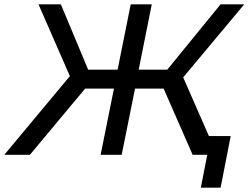

<svg xmlns="http://www.w3.org/2000/svg" viewBox="-54 -720 1156 893"><path d="M798 -360 956 0H842L707 -308H574L512 0H414L476 -308H342L85 0H-34L271 -366L125 -700H229L356 -396H493L554 -700H652L591 -396H724L972 -700H1082ZM1019 -87 972 153H880L910 0H842L859 -87Z"/></svg>

Font: Montserrat Alternates Medium
Style: Italic
Weight: 500
Italic angle: -11.3°
Designer: Julieta Ulanovsky
Foundry: Julieta Ulanovsky
Version: Version 7.200